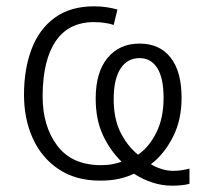

<svg xmlns="http://www.w3.org/2000/svg" viewBox="-20 -562 652 608"><path d="M278 -542Q300 -542 318.5 -539Q337 -536 352 -532L340 -483Q329 -487 312 -489.5Q295 -492 278 -492Q198 -492 157 -432.5Q116 -373 115 -261Q115 -259 115 -257Q115 -162 161.5 -100.5Q208 -39 300 -39Q321 -39 338 -42.5Q355 -46 365 -50Q328 -86 305.5 -135Q283 -184 283 -250Q283 -333 320.5 -378.5Q358 -424 422 -424Q485 -424 520 -380Q555 -336 555 -252Q555 -182 527.5 -128Q500 -74 458 -42Q470 -34 489.5 -27.5Q509 -21 528 -21Q543 -21 555.5 -23Q568 -25 580 -28V20Q559 26 525 26Q493 26 462.5 16Q432 6 404 -12Q384 -2 358 4Q332 10 297 10Q220 10 166 -26Q112 -62 84 -123.5Q56 -185 56 -262Q56 -343 80 -406.5Q104 -470 153.5 -506Q203 -542 278 -542ZM422 -378Q383 -378 361.5 -344.5Q340 -311 340 -248Q340 -186 361.5 -143Q383 -100 417 -72Q452 -96 475 -142Q498 -188 498 -252Q498 -315 478 -346.5Q458 -378 422 -378Z"/></svg>

Font: BC Sans Light
Style: Regular
Weight: 300
Designer: Monotype Design Team
Foundry: Monotype Imaging Inc.
Version: Version 2.000;GOOG;noto-source:20170915:90ef993387c0